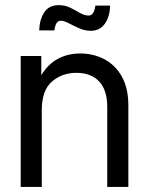

<svg xmlns="http://www.w3.org/2000/svg" viewBox="-20 -736 587 756"><path d="M144.5 -301.8V0H61.5V-515.6H142.6V-439.9Q169.4 -483.9 208.3 -504.6Q247.1 -525.4 295.9 -525.4Q348.1 -525.4 391.1 -502.7Q434.1 -480 459.7 -434.6Q485.4 -389.2 485.4 -320.3V0H402.3V-314.5Q402.3 -381.3 370.4 -415.3Q338.4 -449.2 280.3 -449.2Q224.1 -449.2 184.3 -414.6Q144.5 -379.9 144.5 -301.8ZM337.4 -614.7Q314 -614.7 291.5 -624.8Q269 -634.8 250.5 -644.5Q231.9 -654.3 219.7 -654.3Q207 -654.3 201.2 -642.1Q195.3 -629.9 194.3 -616.2H134.3Q135.7 -659.2 154.3 -687.5Q172.9 -715.8 211.4 -715.8Q236.3 -715.8 256.8 -705.6Q277.3 -695.3 294.9 -685.1Q312.5 -674.8 328.6 -674.8Q350.6 -674.8 355.5 -713.9H413.6Q412.1 -668.9 392.3 -641.8Q372.6 -614.7 337.4 -614.7Z"/></svg>

Font: Inter Display
Style: Regular
Weight: 400
Designer: Rasmus Andersson
Foundry: rsms
Version: Version 4.001;git-9221beed3